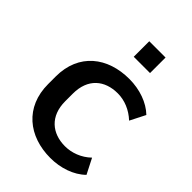

<svg xmlns="http://www.w3.org/2000/svg" viewBox="-223 -851 960 960"><g transform="rotate(45 257.5 -370.5)"><path d="M314.5 10.3C385.3 10.3 456.1 -12.7 502 -58.1L460.9 -138.7C421.4 -100.6 371.1 -83 324.7 -83C233.4 -83 166.5 -137.7 166.5 -243.2V-296.9C166.5 -403.8 232.9 -457 324.7 -457C373.5 -457 421.9 -437 460.9 -400.4L502 -481.4C457.5 -524.4 388.7 -548.8 314.5 -548.8C162.1 -548.8 45.4 -460.9 45.4 -296.9V-243.2C45.4 -81.5 160.6 10.3 314.5 10.3ZM366.7 -642.6V-752.4H251.5V-642.6Z"/></g></svg>

Font: Winston Medium
Style: Regular
Weight: 500
Designer: Vernon Adams, Kim Jin-seong, David Berlow, Cristiano Sobral
Foundry: The Winston Project Authors
Version: Version 3.004